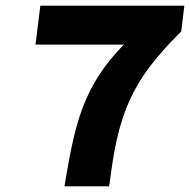

<svg xmlns="http://www.w3.org/2000/svg" viewBox="-20 -656 669 676"><path d="M207 0H364L367 -18C396 -250 440 -369 613 -540L618 -545L629 -636H122L105 -499H416C271 -351 244 -217 210 -19Z"/></svg>

Font: Falling Sky
Style: ExBdObl
Weight: 400
Designer: Paul D. Hunt
Foundry: Adobe Systems Incorporated
Version: Version 1.02